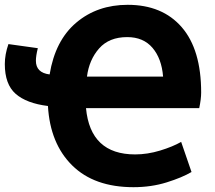

<svg xmlns="http://www.w3.org/2000/svg" viewBox="-22 -745 893 797"><path d="M805 -296H335Q353 -104 539 -104Q590 -104 642.5 -120Q695 -136 730 -156L773 -31Q734 -8 670 12Q606 32 532 32Q369 32 277.5 -58.5Q186 -149 177 -305Q88 -316 43 -355.5Q-2 -395 -2 -479Q-2 -519 13 -562L135 -545Q127 -513 127 -493Q127 -443 184 -436Q207 -577 294.5 -651Q382 -725 508 -725Q652 -725 732.5 -632Q813 -539 813 -361Q813 -334 805 -296ZM339 -427H655Q649 -502 611 -546.5Q573 -591 506 -591Q431 -591 389.5 -544Q348 -497 339 -427Z"/></svg>

Font: Repo
Style: Bold
Weight: 700
Designer: Stefan Peev
Foundry: Context Ltd
Version: Version 001.000